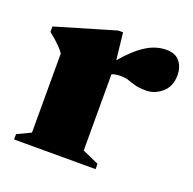

<svg xmlns="http://www.w3.org/2000/svg" viewBox="-93 -570 666 663"><g transform="rotate(20 240.5 -238.0)"><path d="M413 -471Q447 -471 462.8 -450.5Q478.5 -430 478.5 -401.5Q478.5 -360 452 -337.2Q425.5 -314.5 394.5 -314.5Q368.5 -314.5 353.2 -318.8Q338 -323 325.5 -327.5Q313 -332 294.5 -332Q282 -332 271.8 -329.5Q261.5 -327 252.5 -321.8Q243.5 -316.5 233.5 -307L225.5 -335Q257 -374 282.2 -400.2Q307.5 -426.5 329.5 -442Q351.5 -457.5 372 -464.2Q392.5 -471 413 -471ZM263 -369V-46.5L323.5 -19.5V0H24V-19.5L74 -43.5V-334Q65.5 -346 57.2 -354.5Q49 -363 39 -372Q29 -381 15 -392V-412L233.5 -476.5H251Z"/></g></svg>

Font: Newsreader 36pt ExtraBold
Style: Regular
Weight: 800
Designer: Hugues Gentile
Foundry: Production Type
Version: Version 1.003